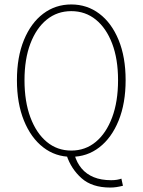

<svg xmlns="http://www.w3.org/2000/svg" viewBox="-20 -692 640 862"><path d="M300 12Q229 12 174 -30.5Q119 -73 87.5 -150.5Q56 -228 56 -332Q56 -436 87.5 -512.5Q119 -589 174 -630.5Q229 -672 300 -672Q371 -672 426 -630.5Q481 -589 512.5 -512.5Q544 -436 544 -332Q544 -228 512.5 -150.5Q481 -73 426 -30.5Q371 12 300 12ZM300 -16Q363 -16 410 -55Q457 -94 483.5 -165Q510 -236 510 -332Q510 -427 483.5 -496.5Q457 -566 410 -604Q363 -642 300 -642Q237 -642 190 -604Q143 -566 116.5 -496.5Q90 -427 90 -332Q90 -236 116.5 -165Q143 -94 190 -55Q237 -16 300 -16ZM475 150Q393 150 346 108Q299 66 279 5L315 4Q325 39 346.5 64.5Q368 90 401 103.5Q434 117 479 117Q494 117 505.5 115Q517 113 525 110L532 142Q516 146 502.5 148Q489 150 475 150Z"/></svg>

Font: Source Code Pro ExtraLight ExtraLight
Style: Regular
Weight: 250
Monospace: yes
Version: Version 1.018;hotconv 1.0.116;makeotfexe 2.5.65601